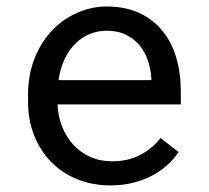

<svg xmlns="http://www.w3.org/2000/svg" viewBox="-20 -558 640 588"><path d="M318.4 9.8Q262.7 9.8 216.1 -9.3Q169.4 -28.3 136.2 -62.5Q103 -96.7 84.5 -143.6Q65.9 -190.4 65.9 -245.6V-266.1Q65.9 -330.1 86.4 -380.6Q106.9 -431.2 140.9 -466.1Q174.8 -501 218 -519.5Q261.2 -538.1 306.6 -538.1Q363.8 -538.1 406.5 -518.3Q449.2 -498.5 477.5 -463.6Q505.9 -428.7 519.8 -381.3Q533.7 -334 533.7 -278.8V-238.3H156.2Q157.7 -202.1 170.2 -170.4Q182.6 -138.7 204.3 -115Q226.1 -91.3 256.3 -77.6Q286.6 -64 323.2 -64Q371.6 -64 409.2 -83.5Q446.8 -103 471.7 -135.3L526.9 -92.3Q513.7 -72.3 493.9 -54Q474.1 -35.6 448.2 -21.5Q422.4 -7.3 389.6 1.2Q356.9 9.8 318.4 9.8ZM306.6 -463.9Q279.3 -463.9 254.9 -453.9Q230.5 -443.8 210.9 -424.6Q191.4 -405.3 178 -377.2Q164.6 -349.1 159.2 -312.5H443.4V-319.3Q441.9 -345.7 433.3 -371.6Q424.8 -397.5 408.2 -418Q391.6 -438.5 366.5 -451.2Q341.3 -463.9 306.6 -463.9Z"/></svg>

Font: TypoPRO Roboto Mono
Style: Regular
Weight: 400
Designer: Google
Version: Version 2.000986; 2015; ttfautohint (v1.3)